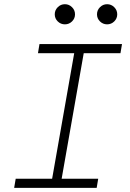

<svg xmlns="http://www.w3.org/2000/svg" viewBox="-20 -906 626 926"><path d="M48.3 0 55.7 -43.9H231.4L337.9 -649.4H163.1L170.4 -693.4H568.4L561 -649.4H383.8L277.3 -43.9H453.6L446.3 0ZM293 -788.6Q272.9 -788.6 258.5 -802.7Q244.1 -816.9 244.1 -836.9Q244.1 -856.9 258.5 -871.3Q272.9 -885.7 293 -885.7Q313 -885.7 327.4 -871.3Q341.8 -856.9 341.8 -836.9Q341.8 -816.9 327.4 -802.7Q313 -788.6 293 -788.6ZM496.6 -788.6Q476.6 -788.6 462.2 -802.7Q447.8 -816.9 447.8 -836.9Q447.8 -856.9 462.2 -871.3Q476.6 -885.7 496.6 -885.7Q516.6 -885.7 531 -871.3Q545.4 -856.9 545.4 -836.9Q545.4 -816.9 531 -802.7Q516.6 -788.6 496.6 -788.6Z"/></svg>

Font: Cascadia Code NF ExtraLight
Style: Italic
Weight: 200
Italic angle: -10°
Monospace: yes
Designer: Aaron Bell
Foundry: Saja Typeworks
Version: Version 2404.023; ttfautohint (v1.8.4)